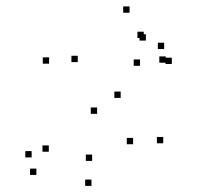

<svg xmlns="http://www.w3.org/2000/svg" viewBox="-20 -561 660 607"><path d="M496 -108V-128H476V-108ZM361.5 -251.5V-271.5H341.5V-251.5ZM225.8 -364.7V-384.7H205.8V-364.7ZM434.5 -440.8V-460.8H414.5V-440.8ZM441.2 -432.7V-452.7H421.2V-432.7ZM422.7 -353V-373H402.7V-353ZM523.2 -358.7V-378.7H503.2V-358.7ZM499 -406V-426H479V-406ZM503.7 -362.7V-382.7H483.7V-362.7ZM389.5 -520.7V-540.7H369.5V-520.7ZM135.3 -359.7V-379.7H115.3V-359.7ZM287 -201.2V-221.2H267V-201.2ZM400.8 -105V-125H380.8V-105ZM271.3 -52.3V-72.3H251.3V-52.3ZM134.3 -81.3V-101.3H114.3V-81.3ZM80 -63.3V-83.3H60V-63.3ZM95 -8V-28H75V-8ZM269.2 26.7V6.7H249.2V26.7Z"/></svg>

Font: Monaspace Radon Dots Var
Style: Regular
Weight: 400
Designer: Riley Cran and the Lettermatic Team
Version: Version 1.100 (Monaspace Radon Dots)